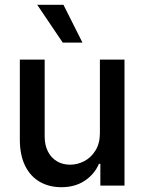

<svg xmlns="http://www.w3.org/2000/svg" viewBox="-20 -781 607 808"><path d="M400.4 -530.3H503.9V0H402.3V-91.8H396.5Q377.4 -47.4 336.4 -20.3Q295.4 6.8 238.3 6.8Q186.5 6.8 147 -16.1Q107.4 -39.1 85.4 -84Q63.5 -128.9 63.5 -193.4V-530.3H168V-206.1Q168 -170.4 181.6 -143.6Q195.3 -116.7 219.5 -102.3Q243.7 -87.9 275.4 -87.9Q305.7 -87.9 334.5 -102.8Q363.3 -117.7 381.8 -147.7Q400.4 -177.7 400.4 -220.7ZM136.7 -760.7H247.1L327.1 -601.6H244.1Z"/></svg>

Font: Pretendard Medium
Style: Regular
Weight: 500
Designer: Base glyphs from Inter by Rasmus Andersson; Hangeul glyphs from Noto Sans CJK(Source Han Sans) by Jang Soo-young and Kan
Foundry: Kil Hyung-jin
Version: Version 1.309